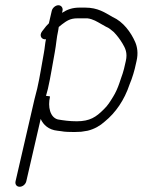

<svg xmlns="http://www.w3.org/2000/svg" viewBox="-20 -503 545 733"><path d="M177.7 -462 166.6 -414C158.9 -406.7 152.5 -399.3 147.5 -392L140.4 -383C128.3 -366.4 139.2 -350.8 155.5 -353C151.8 -337 151.2 -320.3 147.7 -302C139.1 -256.5 132.7 -211.1 122.1 -165C118.2 -151 114.7 -137.3 111.6 -124L39.4 189C36.7 200.7 43.5 210 55 210C66.5 210 77.7 200.7 80.4 189L135.3 -49C145.2 -26.3 166.3 -7.3 198.9 -4L214.5 -2C225.6 0.6 249.1 1 263.8 1C272.4 1 281.2 0.7 290 0L314.9 -4C340.8 -10.5 362 -22.7 380 -39C421.2 -72.5 454.8 -120.7 474.8 -181L482.2 -200L488.8 -220C491 -226.7 492.9 -233.3 494.4 -240L501.3 -270C508.3 -300.1 504 -324.2 496.1 -342.5C479.8 -379.8 450.3 -420.3 410.1 -438C380.6 -454.7 354.4 -474 304.4 -474H284.4C255.9 -474 236.9 -466.8 216.8 -454L218.7 -462C221.2 -472.8 214 -483 203 -483C192 -483 180.2 -472.8 177.7 -462ZM155.6 -137C157.6 -145.7 160 -154.7 162.9 -164C173.9 -211.9 180.1 -256.3 189.3 -304.5C194.7 -333 195.7 -358.4 202.1 -386C202.7 -391.3 203.4 -396 204.3 -400L216.7 -410C234.6 -423.4 248 -433 275 -433H314C335.6 -430.2 350.5 -420.2 366.9 -411L384.6 -401C397.6 -395.7 402.3 -390.2 414 -381C426.2 -368.6 437.8 -353.3 447 -338C458.2 -319.4 467.6 -301.4 460.3 -270L453.4 -240C450.7 -228.2 446 -215.7 442.3 -205L435.9 -186C429.7 -167.8 421.4 -148.7 411.8 -133.5C399.7 -114.2 392.3 -100.9 375.6 -85C346.9 -56.3 323.2 -40 273.2 -40C245.4 -40 222.7 -43.2 200.9 -47C170.9 -55 162 -95.3 170.9 -134C171.2 -135.3 166.1 -136.3 155.6 -137Z"/></svg>

Font: HoneyBee
Style: SeLitIt
Weight: 300
Foundry: Cannot Into Space Fonts
Version: Version 0.89